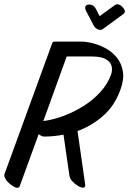

<svg xmlns="http://www.w3.org/2000/svg" viewBox="-46 -848 608 904"><path d="M-25 -28 200 -645Q202 -652 211 -652H338Q360 -652 390.5 -644.5Q421 -637 451.5 -620.5Q482 -604 504 -577Q526 -550 532.5 -512Q539 -474 520 -423Q493 -349 439 -302Q385 -255 319 -231L355 20Q357 35 346.5 35.5Q336 36 321.5 27.5Q307 19 295 6Q283 -7 281 -20L253 -214Q208 -205 162 -205Q151 -205 136 -216L47 28Q43 39 30.5 35.5Q18 32 3.5 20.5Q-11 9 -19.5 -4.5Q-28 -18 -25 -28ZM387 -582H268L158 -278Q204 -284 252.5 -302Q301 -320 346 -348Q391 -376 425.5 -413.5Q460 -451 477 -497Q484 -517 479.5 -536.5Q475 -556 453 -569Q431 -582 387 -582ZM535 -782 438 -711Q429 -704 415.5 -709.5Q402 -715 395 -728L358 -799Q351 -816 360 -822.5Q369 -829 383 -825.5Q397 -822 405 -807L423 -772L495 -824Q506 -832 519.5 -824Q533 -816 539.5 -803Q546 -790 535 -782Z"/></svg>

Font: Story Script
Style: Regular
Weight: 400
Designer: Lana Roulhac, Ben Buysse
Version: Version 1.000; ttfautohint (v1.8.4.7-5d5b)